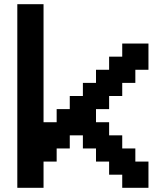

<svg xmlns="http://www.w3.org/2000/svg" viewBox="-20 -1020 790 915"><path d="M62.5 -125V-1000H187.5V-437.5H250V-500H312.5V-562.5H375V-625H437.5V-687.5H500V-750H562.5V-812.5H687.5V-687.5H625V-625H562.5V-562.5H500V-500H437.5V-437.5H500V-375H562.5V-312.5H625V-250H687.5V-125H562.5V-187.5H500V-250H437.5V-312.5H375V-375H312.5V-312.5H250V-250H187.5V-125Z"/></svg>

Font: Better VCR
Style: Regular
Weight: 400
Designer: artdzyk
Foundry: https://fontstruct.com
Version: Version 1.0